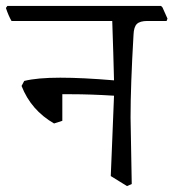

<svg xmlns="http://www.w3.org/2000/svg" viewBox="-40 -596 587 650"><path d="M524 -525H459Q434 -525 423.5 -515Q413 -505 412 -478Q402 -306 402 -198L406 27L390 34L335 0L340 -122Q345 -237 346 -272Q266 -277 201 -277H171V-187L143 -178Q65 -223 33 -305L42 -322Q86 -333 164 -333Q240 -333 346 -324Q344 -409 340 -525H-1Q-11 -542 -20 -569L-15 -576H505L510 -571L527 -533Z"/></svg>

Font: Sahitya
Style: Regular
Weight: 400
Designer: Juan Pablo del Peral
Foundry: Juan Pablo del Peral (http://www.huertatipografica.com)
Version: Version 1.001;PS 001.000;hotconv 1.0.70;makeotf.lib2.5.58329